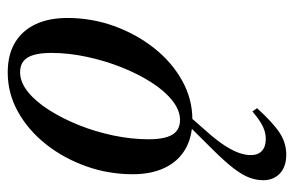

<svg xmlns="http://www.w3.org/2000/svg" viewBox="-152 -355 761 497"><g transform="rotate(-90 228.5 -106.5)"><path d="M289.5 -467Q335 -467 366.2 -448.5Q397.5 -430 414 -395.5Q430.5 -361 430.5 -312.5Q430.5 -250 409.8 -192.2Q389 -134.5 352.8 -88.5Q316.5 -42.5 268.8 -15.8Q221 11 167 11Q122 11 90.5 -7.5Q59 -26 42.5 -60.8Q26 -95.5 26 -143.5Q26 -206 46.5 -263.8Q67 -321.5 103.2 -367.5Q139.5 -413.5 187.2 -440.2Q235 -467 289.5 -467ZM166.5 -21Q191.5 -21 216.8 -41Q242 -61 264 -95.5Q286 -130 303 -173Q320 -216 330 -262.8Q340 -309.5 340 -353.5Q340 -396 328 -415.5Q316 -435 290 -435Q264.5 -435 239.5 -415Q214.5 -395 192.5 -360.5Q170.5 -326 153.2 -283Q136 -240 126.2 -193.2Q116.5 -146.5 116.5 -102.5Q116.5 -60.5 128.5 -40.8Q140.5 -21 166.5 -21ZM138 46.5Q113 74.5 99.5 95.8Q86 117 80.8 133Q75.5 149 75.5 162Q75.5 181 86.5 191Q97.5 201 117 201Q133 201 148.5 194Q164 187 188.5 166.5L197 178.5Q159 220 133 237Q107 254 77 254Q45.5 254 28 237.5Q10.5 221 10.5 194Q10.5 177 17 159Q23.5 141 41.2 117.8Q59 94.5 92 61.5L159.5 -6.5H184.5Z"/></g></svg>

Font: Newsreader 36pt Medium
Style: Italic
Weight: 500
Italic angle: -17°
Designer: Hugues Gentile
Foundry: Production Type
Version: Version 1.003